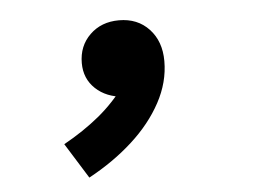

<svg xmlns="http://www.w3.org/2000/svg" viewBox="-37 -240 674 474"><g transform="rotate(-5 300.0 -3.0)"><path d="M166.5 187.5 112 100Q161.5 72.5 200.5 40.5Q239.5 8.5 271.5 -35.5L268.5 -4Q225.5 -7 199 -32Q172.5 -57 172.5 -95.5Q172.5 -138 200.8 -165.5Q229 -193 273 -193Q319 -193 347.5 -162.5Q376 -132 376 -83Q376 -30.5 349.2 19Q322.5 68.5 275.5 111.2Q228.5 154 166.5 187.5Z"/></g></svg>

Font: Google Sans Code
Style: Italic
Weight: 400
Italic angle: -10°
Monospace: yes
Designer: Google Sans Code Authors
Foundry: Google LLC
Version: Version 6.000